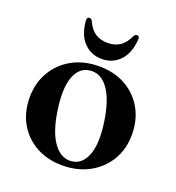

<svg xmlns="http://www.w3.org/2000/svg" viewBox="-124 -760 799 871"><g transform="rotate(20 275.5 -324.0)"><path d="M278 -468.5Q350 -468.5 405 -438Q460 -407.5 491.2 -353Q522.5 -298.5 522.5 -227.5Q522.5 -158 490.5 -104.2Q458.5 -50.5 402.2 -19.5Q346 11.5 272.5 11.5Q200.5 11.5 145.5 -19Q90.5 -49.5 59.5 -103.5Q28.5 -157.5 28.5 -228.5Q28.5 -298 60.2 -352.2Q92 -406.5 148.2 -437.5Q204.5 -468.5 278 -468.5ZM308.5 -21Q357 -27.5 378 -83.8Q399 -140 383.5 -243Q368 -345.5 330.8 -394.2Q293.5 -443 242.5 -436Q193 -429.5 172.8 -373Q152.5 -316.5 168 -214Q183 -112.5 220.8 -63.5Q258.5 -14.5 308.5 -21ZM275.5 -581Q311.5 -581 335.5 -597.8Q359.5 -614.5 375.5 -649.5Q381 -660 389.5 -660Q403.5 -660 401.5 -642Q396.5 -575 362 -539.2Q327.5 -503.5 275.5 -503.5Q223.5 -503.5 189 -539.2Q154.5 -575 149 -642Q147.5 -660 161 -660Q169.5 -660 175 -649.5Q191.5 -613 216.2 -597Q241 -581 275.5 -581Z"/></g></svg>

Font: Fraunces 72pt SemiBold
Style: Regular
Weight: 600
Version: Version 1.000;[b76b70a41]